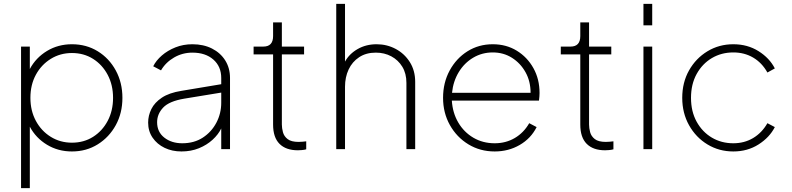

<svg xmlns="http://www.w3.org/2000/svg" viewBox="-20 -765 4061 985"><path d="M88 200H133V-115Q164 -57 221 -22.5Q278 12 349 12Q423 12 481.5 -24.5Q540 -61 574 -123Q608 -185 608 -263Q608 -341 574 -403.5Q540 -466 481.5 -502Q423 -538 349 -538Q278 -538 221 -503.5Q164 -469 133 -411V-526H88ZM349 -33Q289 -33 240.5 -63Q192 -93 164 -145Q136 -197 136 -263Q136 -330 164 -381.5Q192 -433 240.5 -463Q289 -493 349 -493Q410 -493 457.5 -463Q505 -433 532.5 -381Q560 -329 560 -263Q560 -197 532.5 -145Q505 -93 457.5 -63Q410 -33 349 -33Z M911 12Q960 12 1000.5 -4.5Q1041 -21 1070.5 -48Q1100 -75 1115 -106V0H1160V-365Q1160 -416 1135.5 -455Q1111 -494 1067.5 -516Q1024 -538 967 -538Q920 -538 880 -522Q840 -506 810.5 -480.5Q781 -455 766 -425L806 -404Q830 -445 873 -470Q916 -495 967 -495Q1034 -495 1074.5 -459.5Q1115 -424 1115 -365V-333L911 -299Q848 -289 810.5 -264Q773 -239 756.5 -205.5Q740 -172 740 -136Q740 -92 763 -58.5Q786 -25 824.5 -6.5Q863 12 911 12ZM786 -138Q786 -180 817 -213Q848 -246 926 -259L1115 -290V-238Q1115 -183 1090 -135.5Q1065 -88 1020.5 -59Q976 -30 915 -30Q860 -30 823 -59Q786 -88 786 -138Z M1508 6Q1514 6 1527.5 5Q1541 4 1551 1V-40Q1544 -39 1532 -38Q1520 -37 1512 -37Q1474 -37 1455.5 -51.5Q1437 -66 1431.5 -87Q1426 -108 1426 -126V-486H1540V-526H1426V-650H1381V-580Q1381 -526 1331 -526H1281V-486H1381V-126Q1381 -60 1414 -27Q1447 6 1508 6Z M1705 0H1750V-320Q1750 -369 1768.5 -408.5Q1787 -448 1822.5 -471.5Q1858 -495 1908 -495Q1952 -495 1987.5 -476Q2023 -457 2044 -422.5Q2065 -388 2065 -340V0H2110V-345Q2110 -403 2082.5 -446.5Q2055 -490 2010 -514Q1965 -538 1912 -538Q1858 -538 1815 -513.5Q1772 -489 1750 -449V-745H1705Z M2518 12Q2589 12 2646.5 -21.5Q2704 -55 2733 -113L2695 -133Q2667 -84 2621 -57Q2575 -30 2518 -30Q2457 -30 2408.5 -58.5Q2360 -87 2331 -136.5Q2302 -186 2298 -249H2745Q2748 -272 2748 -288Q2748 -359 2716.5 -415.5Q2685 -472 2631 -505Q2577 -538 2508 -538Q2436 -538 2378.5 -502Q2321 -466 2287 -403.5Q2253 -341 2253 -263Q2253 -186 2288 -123.5Q2323 -61 2383 -24.5Q2443 12 2518 12ZM2508 -496Q2563 -496 2606.5 -468.5Q2650 -441 2676 -394.5Q2702 -348 2702 -289H2299Q2305 -348 2333.5 -395Q2362 -442 2407.5 -469Q2453 -496 2508 -496Z M3084 6Q3090 6 3103.5 5Q3117 4 3127 1V-40Q3120 -39 3108 -38Q3096 -37 3088 -37Q3050 -37 3031.5 -51.5Q3013 -66 3007.5 -87Q3002 -108 3002 -126V-486H3116V-526H3002V-650H2957V-580Q2957 -526 2907 -526H2857V-486H2957V-126Q2957 -60 2990 -27Q3023 6 3084 6Z M3281 -635H3326V-745H3281ZM3281 0H3326V-526H3281Z M3742 12Q3815 12 3871.5 -24Q3928 -60 3955 -113L3917 -133Q3889 -84 3844 -57Q3799 -30 3742 -30Q3681 -30 3632 -59Q3583 -88 3554 -140.5Q3525 -193 3525 -263Q3525 -333 3554 -385.5Q3583 -438 3632 -467Q3681 -496 3742 -496Q3799 -496 3844 -469.5Q3889 -443 3917 -393L3955 -414Q3928 -467 3871.5 -502.5Q3815 -538 3742 -538Q3669 -538 3609.5 -502Q3550 -466 3515 -404Q3480 -342 3480 -263Q3480 -185 3515 -122.5Q3550 -60 3609.5 -24Q3669 12 3742 12Z"/></svg>

Font: Plus Jakarta Sans ExtraLight
Style: Regular
Weight: 200
Designer: Gumpita Rahayu
Foundry: Tokotype
Version: Version 2.004; ttfautohint (v1.8.3)